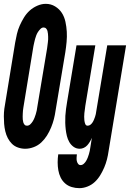

<svg xmlns="http://www.w3.org/2000/svg" viewBox="-38 -766 676 999"><path d="M93 8Q74 8 55.5 1.5Q37 -5 24 -18Q11 -31 2.5 -47.5Q-6 -64 -10.5 -83Q-15 -102 -16.5 -121.5Q-18 -141 -18 -160.5Q-18 -180 -15.5 -200Q-13 -220 -9 -240L41 -545Q45 -567 50 -589Q55 -611 64.5 -632.5Q74 -654 86.5 -674.5Q99 -695 116 -710.5Q133 -726 155.5 -736Q178 -746 200 -746Q227 -746 249 -732.5Q271 -719 284 -698.5Q297 -678 302.5 -652.5Q308 -627 309.5 -601Q311 -575 308.5 -548Q306 -521 302 -495L251 -190Q248 -168 242.5 -146.5Q237 -125 228 -103Q219 -81 206.5 -61Q194 -41 177 -25Q160 -9 137.5 -0.5Q115 8 93 8ZM102 -112Q112 -112 119.5 -119Q127 -126 132.5 -135Q138 -144 141.5 -153Q145 -162 148 -171.5Q151 -181 153 -190.5Q155 -200 156 -209L207 -514Q208 -522 209 -529.5Q210 -537 211 -545Q212 -553 212.5 -560.5Q213 -568 212.5 -575.5Q212 -583 211.5 -590.5Q211 -598 209 -605Q207 -612 202 -617.5Q197 -623 189 -623Q180 -623 172.5 -615.5Q165 -608 159.5 -599.5Q154 -591 150.5 -581.5Q147 -572 144.5 -563Q142 -554 140 -544.5Q138 -535 136 -526L86 -221Q85 -213 83.5 -205.5Q82 -198 81.5 -190.5Q81 -183 80.5 -175Q80 -167 80 -159.5Q80 -152 80.5 -144.5Q81 -137 83 -130Q85 -123 89.5 -117.5Q94 -112 102 -112ZM375 213Q354 213 334.5 207Q315 201 300.5 188Q286 175 277.5 157.5Q269 140 265.5 120Q262 100 262 79Q262 58 265 37H362Q361 46 360.5 54.5Q360 63 361.5 71Q363 79 368 86Q373 93 381 93Q390 93 397.5 86.5Q405 80 410 71.5Q415 63 418.5 54Q422 45 424.5 36.5Q427 28 429 19Q431 10 432 1L440 -49Q436 -39 430 -29Q424 -19 416.5 -10.5Q409 -2 398.5 3Q388 8 377 8Q359 8 345 -2Q331 -12 322.5 -27Q314 -42 310 -58.5Q306 -75 304 -92Q302 -109 301.5 -127Q301 -145 302 -163Q303 -181 305.5 -199Q308 -217 311 -235L360 -530H458L406 -216Q405 -206 403.5 -196.5Q402 -187 401 -177.5Q400 -168 400 -158.5Q400 -149 401 -139.5Q402 -130 405.5 -121Q409 -112 418 -112Q426 -112 432.5 -117Q439 -122 443.5 -129Q448 -136 451 -143.5Q454 -151 456.5 -158Q459 -165 460.5 -172.5Q462 -180 463 -188L520 -530H618L527 20Q524 42 518.5 63.5Q513 85 504.5 105Q496 125 484 145Q472 165 455.5 180.5Q439 196 417.5 204.5Q396 213 375 213Z"/></svg>

Font: Iosevka Curly Heavy Extended
Style: Italic
Weight: 900
Width: 7
Italic angle: -9°
Monospace: yes
Designer: Belleve Invis
Foundry: Belleve Invis
Version: Version 11.1.0; ttfautohint (v1.8.3)